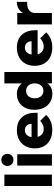

<svg xmlns="http://www.w3.org/2000/svg" viewBox="1060 -1890 837 2998"><g transform="rotate(-90 1479.0 -391.5)"><path d="M73.2 -742.2H251V0H73.2Z M386.7 0ZM391.6 -541H568.8V0H391.6ZM574.7 -694.8Q574.7 -653.8 548.3 -627Q522 -600.1 481 -600.1Q439.9 -600.1 413.3 -627Q386.7 -653.8 386.7 -694.8Q386.7 -736.8 413.3 -763.4Q439.9 -790 481 -790Q522 -790 548.3 -763.4Q574.7 -736.8 574.7 -694.8Z M1216.8 -254.9Q1216.8 -233.9 1215.8 -223.1H839.8Q853 -177.2 884.8 -152.6Q916.5 -127.9 962.9 -127.9Q998 -127.9 1030.3 -141.8Q1062.5 -155.8 1089.8 -183.1L1182.6 -89.8Q1140.6 -43 1081.1 -18.6Q1021.5 5.9 946.8 5.9Q859.9 5.9 794.7 -28.1Q729.5 -62 695.1 -124Q660.6 -186 660.6 -268.1Q660.6 -351.1 695.8 -414.6Q731 -478 794.9 -512.5Q858.9 -546.9 942.9 -546.9Q1074.7 -546.9 1145.8 -469Q1216.8 -391.1 1216.8 -254.9ZM1043.9 -317.9Q1043.9 -364.7 1016.4 -393.3Q988.8 -421.9 943.8 -421.9Q901.9 -421.9 873.3 -394Q844.7 -366.2 835.9 -317.9Z M1853 -742.2V0H1675.3V-69.8Q1647.5 -31.7 1606.9 -12.5Q1566.4 6.8 1515.1 6.8Q1439.9 6.8 1383.1 -28.1Q1326.2 -63 1294.7 -126.5Q1263.2 -189.9 1263.2 -272.9Q1263.2 -355 1294.2 -417Q1325.2 -479 1381.3 -512.9Q1437.5 -546.9 1511.2 -546.9Q1563 -546.9 1604.7 -526.9Q1646.5 -506.8 1675.3 -470.2V-742.2ZM1675.3 -268.1Q1675.3 -329.1 1643.3 -366Q1611.3 -402.8 1559.1 -402.8Q1507.3 -402.8 1474.9 -365.5Q1442.4 -328.1 1442.4 -268.1Q1442.4 -208 1474.9 -170.4Q1507.3 -132.8 1559.1 -132.8Q1611.3 -132.8 1643.3 -170.4Q1675.3 -208 1675.3 -268.1Z M2505.9 -254.9Q2505.9 -233.9 2504.9 -223.1H2128.9Q2142.1 -177.2 2173.8 -152.6Q2205.6 -127.9 2252 -127.9Q2287.1 -127.9 2319.3 -141.8Q2351.6 -155.8 2378.9 -183.1L2471.7 -89.8Q2429.7 -43 2370.1 -18.6Q2310.5 5.9 2235.8 5.9Q2148.9 5.9 2083.7 -28.1Q2018.6 -62 1984.1 -124Q1949.7 -186 1949.7 -268.1Q1949.7 -351.1 1984.9 -414.6Q2020 -478 2084 -512.5Q2147.9 -546.9 2231.9 -546.9Q2363.8 -546.9 2434.8 -469Q2505.9 -391.1 2505.9 -254.9ZM2333 -317.9Q2333 -364.7 2305.4 -393.3Q2277.8 -421.9 2232.9 -421.9Q2190.9 -421.9 2162.4 -394Q2133.8 -366.2 2125 -317.9Z M2948.2 -547.9V-384.8Q2939.5 -385.7 2921.4 -386.2Q2858.4 -386.2 2819.3 -356.7Q2780.3 -327.1 2774.4 -275.9V0H2596.2V-541H2774.4V-451.2Q2802.2 -498 2846.7 -522.9Q2891.1 -547.9 2948.2 -547.9Z"/></g></svg>

Font: Argentum Sans
Style: Bold
Weight: 700
Designer: Julieta Ulanovsky (Modified by Cristiano Sobral)
Foundry: Julieta Ulanovsky
Version: Version 1.000; ttfautohint (v1.5.65-e2d9)